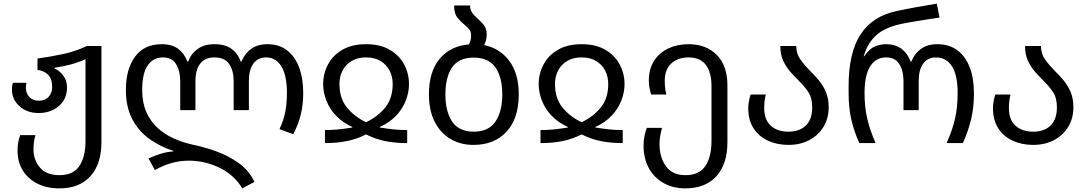

<svg xmlns="http://www.w3.org/2000/svg" viewBox="-20 -790 6001 1060"><path d="M308 250Q239 250 187 224Q135 198 106 151.5Q77 105 77 43Q77 14 81 -6.5Q85 -27 92 -44H176Q165 -11 165 35Q165 93 200.5 135Q236 177 308 177Q385 177 418.5 126Q452 75 452 -10V-463Q414 -446 370 -434Q326 -422 280 -416V-413Q309 -400 329.5 -372.5Q350 -345 350 -306Q350 -264 329.5 -232.5Q309 -201 273.5 -183.5Q238 -166 194 -166Q129 -166 87.5 -203.5Q46 -241 46 -296Q46 -305 47 -314.5Q48 -324 51 -333H126Q123 -318 123 -306Q123 -274 142.5 -254Q162 -234 194 -234Q229 -234 248.5 -255.5Q268 -277 268 -309Q268 -354 246.5 -376.5Q225 -399 187 -404V-467Q262 -477 332 -492.5Q402 -508 459 -536H540V-6Q540 116 479 183Q418 250 308 250Z M1318 250Q1272 175 1191.5 136Q1111 97 1022 97Q973 97 926 110.5Q879 124 835 149L800 85Q831 70 867 59Q903 48 937 46V43Q865 20 805.5 -22.5Q746 -65 710.5 -132Q675 -199 675 -294Q675 -408 725.5 -477Q776 -546 873 -546Q929 -546 963.5 -520.5Q998 -495 1014 -451H1019Q1036 -495 1072.5 -520.5Q1109 -546 1164 -546Q1223 -546 1258 -520.5Q1293 -495 1309 -451H1314Q1331 -495 1367 -520.5Q1403 -546 1456 -546Q1521 -546 1565 -512Q1609 -478 1631.5 -417.5Q1654 -357 1654 -276Q1654 -212 1640.5 -157Q1627 -102 1599 -49L1523 -77Q1546 -126 1555 -172.5Q1564 -219 1564 -277Q1564 -374 1533.5 -423.5Q1503 -473 1449 -473Q1404 -473 1379 -439Q1354 -405 1354 -343V-182H1270V-343Q1270 -399 1245.5 -436Q1221 -473 1164 -473Q1112 -473 1085.5 -439Q1059 -405 1059 -343V-182H975V-343Q975 -399 952 -436Q929 -473 879 -473Q826 -473 795.5 -429Q765 -385 765 -294Q765 -224 787.5 -172.5Q810 -121 849 -85Q888 -49 937.5 -26.5Q987 -4 1041 8Q1109 22 1176.5 46.5Q1244 71 1299.5 111.5Q1355 152 1385 214Z M1774 0V-72Q1814 -72 1848 -75.5Q1882 -79 1925 -86V-89Q1872 -113 1836 -150.5Q1800 -188 1782 -234Q1764 -280 1764 -326Q1764 -383 1790.5 -433.5Q1817 -484 1870 -515Q1923 -546 2001 -546Q2079 -546 2132 -515Q2185 -484 2211.5 -433.5Q2238 -383 2238 -326Q2238 -280 2220 -234Q2202 -188 2166 -150.5Q2130 -113 2077 -89V-86Q2121 -79 2154.5 -75.5Q2188 -72 2228 -72V0Q2159 0 2104.5 -11.5Q2050 -23 2001 -48Q1952 -23 1897.5 -11.5Q1843 0 1774 0ZM2001 -115Q2067 -147 2107.5 -197.5Q2148 -248 2148 -327Q2148 -367 2131 -400Q2114 -433 2081.5 -453Q2049 -473 2001 -473Q1953 -473 1920.5 -453Q1888 -433 1871 -400Q1854 -367 1854 -327Q1854 -248 1894.5 -197.5Q1935 -147 2001 -115Z M2653 -541Q2739 -524 2791.5 -454Q2844 -384 2844 -269Q2844 -136 2776.5 -63Q2709 10 2594 10Q2523 10 2467.5 -22.5Q2412 -55 2380 -117.5Q2348 -180 2348 -269Q2348 -394 2407 -465Q2466 -536 2569 -545Q2574 -554 2577.5 -566.5Q2581 -579 2581 -595Q2581 -614 2571.5 -626.5Q2562 -639 2548 -650Q2527 -667 2507 -690.5Q2487 -714 2487 -760H2575Q2575 -737 2586 -721Q2597 -705 2613 -691Q2633 -674 2650 -653.5Q2667 -633 2667 -601Q2667 -567 2653 -541ZM2596 -63Q2677 -63 2715 -118.5Q2753 -174 2753 -269Q2753 -364 2715 -418Q2677 -472 2595 -472Q2513 -472 2476 -418Q2439 -364 2439 -269Q2439 -174 2476.5 -118.5Q2514 -63 2596 -63Z M2964 0V-72Q3004 -72 3038 -75.5Q3072 -79 3115 -86V-89Q3062 -113 3026 -150.5Q2990 -188 2972 -234Q2954 -280 2954 -326Q2954 -383 2980.5 -433.5Q3007 -484 3060 -515Q3113 -546 3191 -546Q3269 -546 3322 -515Q3375 -484 3401.5 -433.5Q3428 -383 3428 -326Q3428 -280 3410 -234Q3392 -188 3356 -150.5Q3320 -113 3267 -89V-86Q3311 -79 3344.5 -75.5Q3378 -72 3418 -72V0Q3349 0 3294.5 -11.5Q3240 -23 3191 -48Q3142 -23 3087.5 -11.5Q3033 0 2964 0ZM3191 -115Q3257 -147 3297.5 -197.5Q3338 -248 3338 -327Q3338 -367 3321 -400Q3304 -433 3271.5 -453Q3239 -473 3191 -473Q3143 -473 3110.5 -453Q3078 -433 3061 -400Q3044 -367 3044 -327Q3044 -248 3084.5 -197.5Q3125 -147 3191 -115Z M3764 250Q3696 250 3643.5 220.5Q3591 191 3562 138Q3533 85 3533 13Q3533 -16 3538.5 -41.5Q3544 -67 3551 -84H3635Q3630 -68 3625.5 -42.5Q3621 -17 3621 5Q3621 78 3656.5 127.5Q3692 177 3764 177Q3841 177 3874.5 126Q3908 75 3908 -10V-314Q3908 -390 3877 -431.5Q3846 -473 3781 -473Q3723 -473 3686.5 -440Q3650 -407 3650 -343Q3650 -321 3652.5 -301.5Q3655 -282 3659 -268H3575Q3571 -280 3566.5 -300.5Q3562 -321 3562 -343Q3562 -410 3591.5 -455Q3621 -500 3670.5 -523Q3720 -546 3781 -546Q3879 -546 3937.5 -486.5Q3996 -427 3996 -318V-6Q3996 116 3935 183Q3874 250 3764 250Z M4333 10Q4271 10 4220.5 -13Q4170 -36 4140.5 -81Q4111 -126 4111 -193Q4111 -215 4115.5 -235.5Q4120 -256 4124 -268H4208Q4204 -255 4201.5 -235.5Q4199 -216 4199 -193Q4199 -129 4235.5 -96Q4272 -63 4333 -63Q4394 -63 4429 -97Q4464 -131 4464 -198Q4464 -250 4442 -282.5Q4420 -315 4391 -343Q4367 -367 4343.5 -393.5Q4320 -420 4304 -454.5Q4288 -489 4288 -536H4376Q4376 -493 4399.5 -460.5Q4423 -428 4454 -397Q4479 -373 4502 -345Q4525 -317 4540 -281.5Q4555 -246 4555 -198Q4555 -136 4526 -89Q4497 -42 4447 -16Q4397 10 4333 10Z M4724 0Q4693 -70 4679 -134Q4665 -198 4665 -276V-314Q4665 -499 4731 -600Q4797 -701 4930 -729Q4986 -741 5042 -751Q5098 -761 5152 -770L5167 -693Q5132 -688 5090.5 -681.5Q5049 -675 5011 -668.5Q4973 -662 4947 -656Q4906 -647 4867 -628.5Q4828 -610 4797.5 -575Q4767 -540 4748 -479H4751Q4780 -521 4810 -533.5Q4840 -546 4872 -546Q4923 -546 4957 -520.5Q4991 -495 5007 -451H5012Q5029 -495 5065 -520.5Q5101 -546 5154 -546Q5221 -546 5266 -512Q5311 -478 5334 -417.5Q5357 -357 5357 -276Q5357 -198 5342 -134Q5327 -70 5296 0H5206Q5238 -71 5252.5 -134.5Q5267 -198 5267 -277Q5267 -374 5236 -423.5Q5205 -473 5147 -473Q5102 -473 5077 -439Q5052 -405 5052 -343V-182H4968V-343Q4968 -399 4945 -436Q4922 -473 4872 -473Q4815 -473 4784 -423.5Q4753 -374 4753 -277Q4753 -198 4768 -134.5Q4783 -71 4814 0Z M5684 10Q5622 10 5571.5 -13Q5521 -36 5491.5 -81Q5462 -126 5462 -193Q5462 -215 5466.5 -235.5Q5471 -256 5475 -268H5559Q5555 -255 5552.5 -235.5Q5550 -216 5550 -193Q5550 -129 5586.5 -96Q5623 -63 5684 -63Q5745 -63 5780 -97Q5815 -131 5815 -198Q5815 -250 5793 -282.5Q5771 -315 5742 -343Q5718 -367 5694.5 -393.5Q5671 -420 5655 -454.5Q5639 -489 5639 -536H5727Q5727 -493 5750.5 -460.5Q5774 -428 5805 -397Q5830 -373 5853 -345Q5876 -317 5891 -281.5Q5906 -246 5906 -198Q5906 -136 5877 -89Q5848 -42 5798 -16Q5748 10 5684 10Z"/></svg>

Font: Go Noto Kurrent-Regular
Style: Regular
Weight: 400
Designer: Monotype Design Team
Foundry: Monotype Imaging Inc.
Version: Version 2.012; ttfautohint (v1.8.4.7-5d5b)